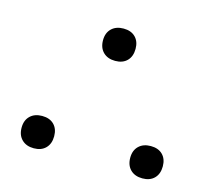

<svg xmlns="http://www.w3.org/2000/svg" viewBox="-79 -591 758 689"><g transform="rotate(15 300.0 -246.0)"><path d="M442.5 -55.5Q442.5 -83 459 -99Q475.5 -115 503.5 -115Q531.5 -115 547.5 -99Q563.5 -83 563.5 -55.5Q563.5 -27.5 547.5 -11.2Q531.5 5 503.5 5Q475.5 5 459 -11.2Q442.5 -27.5 442.5 -55.5ZM239 -437.5Q239 -465 255.5 -481Q272 -497 300 -497Q328 -497 344 -481Q360 -465 360 -437.5Q360 -409.5 344 -393.2Q328 -377 300 -377Q272 -377 255.5 -393.2Q239 -409.5 239 -437.5ZM38 -59Q38 -86.5 54.5 -102.5Q71 -118.5 99 -118.5Q127 -118.5 143 -102.5Q159 -86.5 159 -59Q159 -31 143 -14.8Q127 1.5 99 1.5Q71 1.5 54.5 -14.8Q38 -31 38 -59Z"/></g></svg>

Font: JuliaMono
Style: Regular
Weight: 400
Monospace: yes
Designer: cormullion
Foundry: corm
Version: Version 0.055; ttfautohint (v1.8.4)